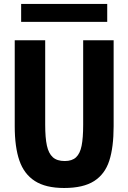

<svg xmlns="http://www.w3.org/2000/svg" viewBox="-20 -926 640 958"><path d="M53.5 -296.5V-725H205.5V-303.5Q205.5 -238.5 214 -199.5Q222.5 -160.5 243.5 -141.5Q264.5 -122.5 303 -122.5Q339.5 -122.5 359.5 -141.2Q379.5 -160 387.2 -198.8Q395 -237.5 395 -303.5V-725H547V-296.5Q547 -191 525.2 -124Q503.5 -57 449.5 -22.5Q395.5 12 300 12Q208 12 154 -22.8Q100 -57.5 76.8 -124.8Q53.5 -192 53.5 -296.5ZM85.5 -906.5H515V-817H85.5Z"/></svg>

Font: JuliaMono ExtraBold
Style: Regular
Weight: 800
Monospace: yes
Designer: cormullion
Foundry: corm
Version: Version 0.055; ttfautohint (v1.8.4)